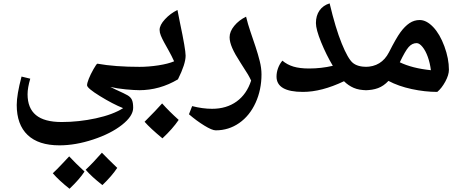

<svg xmlns="http://www.w3.org/2000/svg" viewBox="-20 -530 2762 1149"><path d="M716.8 117.2Q654.8 92.3 577.9 44.9Q501 -2.4 501 -20Q501 -32.2 511.2 -58.3Q521.5 -84.5 539.8 -116.7Q558.1 -148.9 563 -148.9Q667 -129.9 818.8 -129.9Q832 -129.9 832 -117.2V-2Q832 9.8 818.8 9.8Q785.6 9.8 733.4 4.9Q681.2 0 640.1 -9.8L676.3 7.8Q725.1 29.8 743.4 40.3Q761.7 50.8 769.3 67.1Q776.9 83.5 776.9 115.2Q776.9 164.6 710 217.3Q643.1 270 537.4 304.9Q431.6 339.8 335.9 339.8Q210.4 339.8 145.3 277.8Q80.1 215.8 80.1 98.1Q80.1 37.1 108.9 -71.8L161.1 -59.1Q145 -4.9 145 34.2Q145 117.2 195.1 158.7Q245.1 200.2 349.1 200.2Q452.1 200.2 554.2 178Q656.2 155.8 716.8 117.2ZM485.8 496.6Q456.1 542.5 396 599.6Q333 549.8 295.9 506.8Q322.3 482.4 348.1 454.6Q374 426.8 394 405.8Q428.7 443.4 485.8 496.6ZM681.6 474.6Q649.9 522.9 592.8 577.6Q529.3 528.3 492.7 485.8Q537.6 443.8 589.8 383.8Q627.4 422.9 681.6 474.6Z M812 9.8Q802.2 9.8 802.2 0V-120.1Q802.2 -129.9 812 -129.9Q869.1 -129.9 927.7 -138.9Q986.3 -147.9 1022 -163.1Q1006.3 -197.3 990.7 -225.1Q975.1 -252.9 962.6 -275.6Q950.2 -298.3 942.6 -316.9Q935.1 -335.4 935.1 -351.1Q935.1 -379.9 967.3 -414.8Q999.5 -449.7 1042 -470.2L1057.1 -393.6Q1090.8 -234.4 1090.8 -196.8Q1090.8 -147 1044.9 -55.2Q936 9.8 812 9.8ZM1049.3 187.5Q1013.7 240.2 952.1 297.9Q878.9 237.3 845.2 198.7Q916 127.9 950.2 88.9Q990.7 134.8 1049.3 187.5Z M1271 250Q1249 250 1202.6 221.4Q1156.2 192.9 1110.8 153.8L1129.9 105Q1192.9 121.1 1249 121.1Q1335.4 121.1 1396 77.4Q1456.5 33.7 1482.9 -47.9Q1472.7 -69.3 1463.4 -85Q1454.1 -100.6 1418.9 -155.3Q1385.7 -206.1 1369.9 -242.4Q1354 -278.8 1354 -307.1Q1354 -341.3 1381.8 -375.2Q1409.7 -409.2 1452.6 -430.2Q1463.4 -385.3 1479 -339.8Q1494.6 -294.4 1509.3 -250.2Q1523.9 -206.1 1534.4 -164.3Q1544.9 -122.6 1544.9 -85Q1544.9 7.3 1509.5 85Q1474.1 162.6 1411.4 206.3Q1348.6 250 1271 250Z M2175.8 9.8Q2128.9 9.8 2096.7 -4.2Q2064.5 -18.1 2038.6 -43.9Q1904.3 20 1793 20Q1634.8 20 1634.8 -71.8Q1634.8 -96.7 1644 -122.1Q1653.3 -147.5 1669.9 -167Q1698.7 -142.6 1736.6 -131.3Q1774.4 -120.1 1829.6 -120.1Q1902.3 -120.1 1971.7 -136.2Q1932.6 -201.7 1901.6 -277.8Q1870.6 -354 1870.6 -392.1Q1870.6 -436.5 1892.1 -467.3Q1913.6 -498 1952.6 -509.8Q1987.8 -361.3 2024.9 -270Q2062 -178.7 2090.8 -154.3Q2119.6 -129.9 2175.8 -129.9Q2185.5 -129.9 2185.5 -120.1V0Q2185.5 9.8 2175.8 9.8Z M2596.7 20Q2522.5 20 2443.4 2.9Q2364.3 -14.2 2304.7 -45.9Q2275.9 -15.1 2242.2 -2.7Q2208.5 9.8 2165.5 9.8Q2155.8 9.8 2155.8 0V-120.1Q2155.8 -129.9 2165.5 -129.9Q2262.7 -129.9 2307.6 -216.8Q2350.6 -301.8 2376.7 -337.4Q2402.8 -373 2430.7 -391.6Q2458.5 -410.2 2491.7 -410.2Q2532.2 -410.2 2572.3 -368.2Q2612.3 -326.2 2639.4 -252.7Q2666.5 -179.2 2666.5 -112.8Q2666.5 -81.5 2644.8 -41.5Q2623 -1.5 2596.7 20ZM2473.6 -272Q2446.3 -272 2425.5 -248.5Q2404.8 -225.1 2372.6 -157.2Q2447.8 -121.1 2558.6 -109.9Q2553.2 -153.3 2540 -189.9Q2526.9 -226.6 2508.3 -249.3Q2489.7 -272 2473.6 -272Z"/></svg>

Font: Droid Arabic Naskh
Style: Bold
Weight: 700
Designer: Pascal Zoghbi
Foundry: Ascender Corporation
Version: Version 1.00